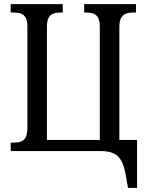

<svg xmlns="http://www.w3.org/2000/svg" viewBox="-20 -734 713 933"><path d="M602 179 592 123Q585 76 570.5 49Q556 22 531.5 11Q507 0 468 0H32V-41H48Q68 -41 82 -46Q96 -51 104.5 -66.5Q113 -82 113 -112V-606Q113 -634 104.5 -648.5Q96 -663 81.5 -668Q67 -673 48 -673H32V-714H285V-673H272Q253 -673 238.5 -667.5Q224 -662 216 -647Q208 -632 208 -601V-54H465V-602Q465 -632 457 -647Q449 -662 435 -667.5Q421 -673 402 -673H389V-714H641V-673H624Q606 -673 591.5 -667.5Q577 -662 568.5 -647Q560 -632 560 -602V-54H646V179Z"/></svg>

Font: Noto Serif Condensed
Style: Regular
Weight: 400
Width: 3
Designer: Monotype Design Team
Foundry: Monotype Imaging Inc.
Version: Version 2.015